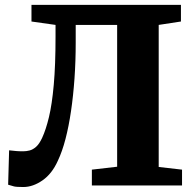

<svg xmlns="http://www.w3.org/2000/svg" viewBox="-20 -763 808 790"><path d="M76 6.5Q47 6.5 37.5 4Q28 1.5 13.5 -3L17.5 -144.5Q36 -142.5 46.8 -141.5Q57.5 -140.5 75.5 -140.5Q89 -140.5 102.2 -144Q115.5 -147.5 128.8 -159.2Q142 -171 153.5 -196Q169 -229.5 181.5 -281.5Q194 -333.5 201.2 -414Q208.5 -494.5 208.5 -612V-660.5L109.5 -674.5V-743H724.5V-674.5L633 -660.5V-76L729 -65V0H358V-65L462 -77V-660.5H291.5V-587.5Q291.5 -511 286.5 -440Q281.5 -369 272.2 -306Q263 -243 249.5 -191.2Q236 -139.5 218 -101.5Q194 -48 154.8 -20.8Q115.5 6.5 76 6.5Z"/></svg>

Font: Merriweather 20pt Black
Style: Regular
Weight: 900
Version: Version 2.100